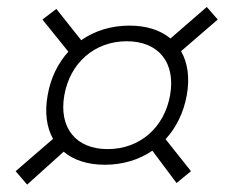

<svg xmlns="http://www.w3.org/2000/svg" viewBox="-20 -609 631 539"><path d="M274.4 -146.5C324.7 -146.5 370.6 -160.6 407.7 -186L475.6 -95.2L516.1 -128.4L444.8 -218.3C474.6 -250.5 495.6 -293 504.4 -341.8C513.2 -390.6 506.8 -433.1 488.3 -465.3L591.3 -554.2L560.5 -589.4L458.5 -501C430.2 -524.4 391.6 -537.1 343.3 -537.1C292 -537.1 245.6 -522.5 208 -496.1L138.2 -584L99.1 -554.2L171.9 -463.9C142.6 -431.6 122.1 -390.1 113.8 -341.8C105 -293.5 110.8 -251.5 128.9 -219.2L23.9 -128.4L56.2 -90.8L158.7 -183.1C186.5 -159.7 225.6 -146.5 274.4 -146.5ZM282.2 -190.4C192.9 -190.4 144.5 -250.5 160.6 -341.8C176.8 -433.1 246.1 -493.2 335.9 -493.2C425.3 -493.2 473.6 -433.1 457.5 -341.8C441.4 -250.5 372.1 -190.4 282.2 -190.4Z"/></svg>

Font: Cascadia Code PL ExtraLight
Style: Italic
Weight: 200
Italic angle: -10°
Monospace: yes
Designer: Aaron Bell
Foundry: Saja Typeworks
Version: Version 2404.023